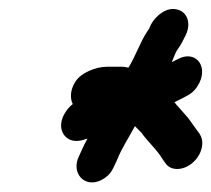

<svg xmlns="http://www.w3.org/2000/svg" viewBox="-20 -559 459 417"><path d="M418 -237C421 -250 419 -260 413 -269L397 -291C393 -296 390 -302 384 -308L370 -324C365 -329 362 -333 359 -337C365 -340 368 -342 373 -344L388 -352C399 -358 407 -367 413 -379C432 -418 403 -450 367 -431L353 -424C357 -432 360 -444 366 -452C374 -463 378 -472 384 -484C396 -511 385 -533 366 -538C343 -545 319 -526 308 -506C305 -499 304 -496 300 -491C284 -467 275 -438 259 -412C254 -413 250 -414 245 -414H212C188 -414 156 -401 144 -382C132 -364 132 -345 138 -333C130 -327 124 -319 119 -310C106 -285 115 -265 129 -257C142 -250 156 -253 170 -258C161 -242 155 -227 149 -214C136 -177 170 -147 207 -172C222 -182 226 -194 234 -211C244 -237 261 -262 273 -285L287 -271C301 -251 321 -234 334 -212L339 -205C345 -196 354 -192 365 -192C388 -192 412 -212 418 -237Z"/></svg>

Font: Electronic
Style: CircIt
Weight: 900
Version: Version 1.011